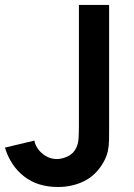

<svg xmlns="http://www.w3.org/2000/svg" viewBox="-20 -740 541 775"><path d="M214 14.8Q131.5 14.8 76.8 -28.2Q22.1 -71.2 0 -144.2L118.8 -172.5Q124.5 -142 151.1 -120Q177.7 -98 209.3 -98Q230.6 -98 254.1 -109.2Q277.7 -120.5 288.8 -145.5Q296.1 -161.8 297.3 -183.8Q298.5 -205.9 298.5 -235.3V-720H420.5V-235.3Q420.5 -202 420.2 -176.8Q419.9 -151.6 415.2 -129.4Q410.4 -107.2 396.7 -83.5Q367.2 -32.3 319.5 -8.8Q271.8 14.8 214 14.8Z"/></svg>

Font: Manrope ExtraLight
Style: Regular
Weight: 200
Designer: Mikhail Sharanda
Foundry: Mikhail Sharanda
Version: Version 4.505